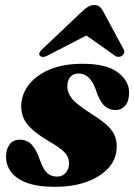

<svg xmlns="http://www.w3.org/2000/svg" viewBox="-20 -727 531 760"><path d="M206 -28Q227 -28 240 -42.8Q253 -57.5 253.5 -80Q253.5 -104.5 236.8 -122.8Q220 -141 173.5 -168Q116 -201.5 89.2 -234Q62.5 -266.5 64 -312Q66 -355 94.5 -392Q123 -429 176.5 -451.8Q230 -474.5 307 -474.5Q400 -474.5 445 -441.5Q490 -408.5 491 -362.5Q491.5 -329 476.8 -310.2Q462 -291.5 437.5 -291.5Q411 -291.5 392.2 -309.5Q373.5 -327.5 358.5 -374Q346 -407 329.5 -421.5Q313 -436 290 -436Q270.5 -436 258.5 -422.8Q246.5 -409.5 246.5 -385Q246 -360.5 264.5 -337.2Q283 -314 340 -277.5Q400.5 -240.5 422.8 -210Q445 -179.5 441.5 -136.5Q438.5 -93 407 -59.5Q375.5 -26 321.8 -6.8Q268 12.5 196.5 12.5Q127.5 12.5 84.8 -4Q42 -20.5 22.8 -47.8Q3.5 -75 4 -106.5Q4 -136.5 18 -155.2Q32 -174 57.5 -174Q88 -174 106.5 -153.5Q125 -133 139.5 -89.5Q152.5 -54.5 167.8 -41.2Q183 -28 206 -28ZM463 -506.5Q457 -502 448.8 -502Q440.5 -502 433 -508L322 -586.5L170 -508Q148.5 -496 138 -506.5Q129.5 -516 147.5 -532.5L308 -684.5Q320 -695.5 330.2 -701.2Q340.5 -707 353.5 -707Q366.5 -707 373.5 -701.2Q380.5 -695.5 387 -684.5L469 -532.5Q473.5 -524 471.2 -517.2Q469 -510.5 463 -506.5Z"/></svg>

Font: Fraunces 72pt S000 Black
Style: Italic
Weight: 900
Italic angle: -16°
Version: Version 1.000; ttfautohint (v1.8.3)